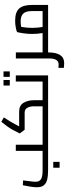

<svg xmlns="http://www.w3.org/2000/svg" viewBox="959 -1724 1013 2972"><g transform="rotate(-90 1466.0 -237.5)"><path d="M54 0ZM859 -85V0H321Q229 0 171 -15Q113 -30 83.5 -67.5Q54 -105 54 -172Q54 -214 63.5 -275Q73 -336 85 -391L160 -387L151 -313Q139 -229 139 -194Q139 -136 177.5 -110.5Q216 -85 316 -85H617V-500H712V-85ZM356 80H447V178H356Z M1541 -85V0H859V-85H1307V-224Q1307 -280 1284 -321Q1261 -362 1214 -363H944L887 -439L942 -546Q961 -583 996.5 -632.5Q1032 -682 1067 -724L1135 -685Q1068 -585 1029 -510L996 -448H1225Q1320 -448 1360.5 -381Q1401 -314 1401 -223V-85Z M1541 0ZM1785 -500V0H1541V-85H1690V-500ZM1629 -690H1714V-593H1629ZM1763 -690H1847V-593H1763Z M2279 0H2141V6Q2141 124 2100 186.5Q2059 249 1976 249Q1953 249 1926 246L1902 244V160Q1935 163 1956 163Q2001 163 2024 127Q2047 91 2047 26V-499H2141V-85H2279Z M2876 -250V0H2279V-85H2441Q2427 -167 2427 -246Q2427 -309 2436 -373.5Q2445 -438 2456 -481Q2483 -492 2530.5 -501Q2578 -510 2633 -510Q2763 -510 2819.5 -449Q2876 -388 2876 -250ZM2535 -85H2781V-252Q2781 -344 2742.5 -384.5Q2704 -425 2620 -425Q2577 -425 2536 -416Q2521 -324 2521 -246Q2521 -201 2525.5 -156.5Q2530 -112 2535 -85Z"/></g></svg>

Font: sheba-seeBold
Style: Regular
Weight: 600
Designer: Mohamed Galeb, the designers
Foundry: Kief Type Foundry
Version: Version 2.010; ttfautohint (v1.5.33-1714) -l 8 -r 50 -G 200 